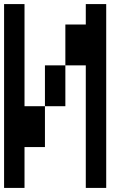

<svg xmlns="http://www.w3.org/2000/svg" viewBox="-20 -920 640 940"><path d="M0 0V-900H100V-400H200V-200H100V0ZM200 -400V-600H300V-400ZM300 -600V-800H400V-900H500V0H400V-600Z"/></svg>

Font: Galmuri9 Regular
Style: Regular
Weight: 400
Designer: Lee Minseo (quiple)
Version: Version 2.399;hotconv 1.1.1;makeotfexe 2.6.0 DEVELOPMENT